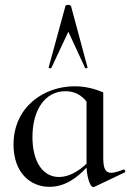

<svg xmlns="http://www.w3.org/2000/svg" viewBox="-20 -750 530 781"><path d="M189 -474 258 -621 326 -474C328 -470 338 -473 336 -476L269 -725C266 -732 247 -732 246 -725L178 -476C177 -473 187 -470 189 -474ZM482 -60C460 -52 444 -47 433 -47C409 -47 400 -64 400 -108V-374C366 -389 326 -399 284 -399C156 -399 35 -313 35 -162C35 -49 102 10 181 10C245 10 293 -27 332 -68C335 -19 349 11 359 11C361 11 362 11 364 10L488 -49C492 -52 487 -63 482 -60ZM220 -30C153 -30 112 -94 112 -193C112 -301 162 -379 246 -379C279 -379 308 -367 332 -337V-84C302 -56 263 -30 220 -30Z"/></svg>

Font: Cormorant Infant Book
Style: Regular
Weight: 500
Designer: Christian Thalmann (Catharsis Fonts)
Version: Version 1.000;PS 002.000;hotconv 1.0.88;makeotf.lib2.5.64775